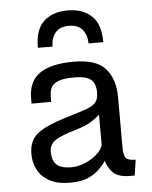

<svg xmlns="http://www.w3.org/2000/svg" viewBox="-54 -803 680 859"><g transform="rotate(-5 286.0 -373.5)"><path d="M227.1 10.7Q169.9 10.7 134 -9Q98.1 -28.8 81.3 -61.3Q64.5 -93.8 64.5 -130.9Q64.5 -169.9 79.8 -196.5Q95.2 -223.1 137.9 -244.9Q180.7 -266.6 263.2 -290.5Q306.2 -303.2 332 -313Q357.9 -322.8 369.6 -337.9Q381.3 -353 381.3 -381.3Q381.3 -402.3 374.8 -419.4Q368.2 -436.5 347.9 -446.8Q327.6 -457 286.1 -457Q234.4 -457 210.4 -446.3Q186.5 -435.5 179.9 -418.2Q173.3 -400.9 173.3 -379.9V-356.9H85V-380.4Q85 -457 136.2 -492.2Q187.5 -527.3 289.1 -527.3Q391.6 -527.3 432.4 -479.5Q473.1 -431.6 473.1 -351.6V-130.9Q473.1 -89.8 483.6 -78.1Q494.1 -66.4 527.3 -66.4L516.6 3.9H498Q446.3 3.9 423.3 -16.4Q400.4 -36.6 388.7 -73.2Q377.4 -55.7 357.7 -36.1Q337.9 -16.6 306.4 -2.9Q274.9 10.7 227.1 10.7ZM238.3 -57.6Q266.1 -57.6 296.4 -69.6Q326.7 -81.5 350.3 -101.3Q374 -121.1 381.3 -145V-281.2Q370.6 -270.5 344 -253.2Q317.4 -235.8 268.1 -221.7Q208 -204.6 179.9 -186.5Q151.9 -168.5 151.9 -133.8Q151.9 -94.7 172.1 -76.2Q192.4 -57.6 238.3 -57.6ZM134.8 -603Q134.8 -685.5 175 -721.9Q215.3 -758.3 281.7 -758.3Q347.7 -758.3 388.2 -721.9Q428.7 -685.5 428.7 -603H362.3Q362.3 -640.6 342.5 -664.8Q322.8 -689 281.7 -689Q240.2 -689 220.5 -664.8Q200.7 -640.6 200.7 -603Z"/></g></svg>

Font: Monda
Style: Regular
Weight: 400
Designer: Vernon Adams
Foundry: Vernon Adams
Version: Version 2.100; ttfautohint (v1.8.3)